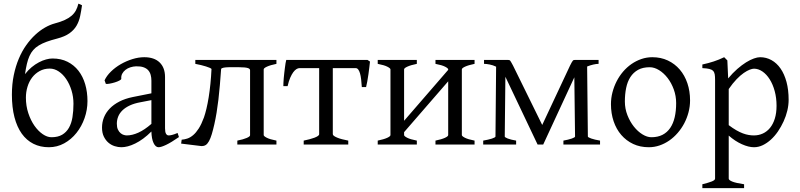

<svg xmlns="http://www.w3.org/2000/svg" viewBox="-20 -776 4294 1031"><path d="M247.1 -407.7Q216.8 -407.7 192.9 -394.5Q168.9 -381.3 152.6 -359.9Q136.2 -338.4 127.7 -310.3Q119.1 -282.2 119.1 -252Q119.1 -207 132.1 -168.2Q145 -129.4 165 -100.8Q185.1 -72.3 209.2 -55.7Q233.4 -39.1 256.3 -39.1Q291 -39.1 313.7 -52.5Q336.4 -65.9 350.1 -89.8Q363.8 -113.8 369.1 -146.7Q374.5 -179.7 374.5 -218.8Q374.5 -256.3 364 -290.5Q353.5 -324.7 335.9 -350.8Q318.4 -377 295.4 -392.3Q272.5 -407.7 247.1 -407.7ZM286.6 -568.8Q254.4 -560.5 230.5 -551.8Q206.5 -543 188.7 -532.2Q170.9 -521.5 158.7 -507.6Q146.5 -493.7 138.2 -475.1Q129.9 -456.5 124.3 -432.6Q118.7 -408.7 114.3 -377.9Q130.9 -399.4 150.1 -415.3Q169.4 -431.2 189 -441.4Q208.5 -451.7 227.3 -456.8Q246.1 -461.9 261.7 -461.9Q307.6 -461.9 342.5 -444.3Q377.4 -426.8 401.4 -396Q425.3 -365.2 437.5 -323.5Q449.7 -281.7 449.7 -233.4Q449.7 -186.5 434.1 -141.8Q418.5 -97.2 390.6 -62.3Q362.8 -27.3 324.7 -6.3Q286.6 14.6 242.2 14.6Q196.3 14.6 159.4 -3.9Q122.6 -22.5 96.9 -58.3Q71.3 -94.2 57.6 -146.7Q43.9 -199.2 43.9 -267.6Q43.9 -324.2 54 -372.6Q64 -420.9 81.1 -461.2Q98.1 -501.5 120.8 -533.4Q143.6 -565.4 169.2 -589.1Q194.8 -612.8 221.9 -628.2Q249 -643.6 274.9 -650.4Q306.2 -658.7 327.9 -668.7Q349.6 -678.7 364.3 -691.4Q378.9 -704.1 387.5 -720Q396 -735.8 400.9 -756.3Q405.8 -754.9 411.1 -752.4Q416.5 -750 420.4 -747.6Q416 -716.3 410.2 -688.7Q404.3 -661.1 390.9 -637.9Q377.4 -614.7 352.8 -597.2Q328.1 -579.6 286.6 -568.8Z M660.6 -48.8Q689.9 -48.8 722.9 -63.7Q755.9 -78.6 793 -110.8V-238.3L734.9 -227.1Q701.7 -221.2 677.5 -210Q653.3 -198.7 637.7 -183.6Q622.1 -168.5 614.7 -150.1Q607.4 -131.8 607.4 -111.8Q607.4 -92.3 613.3 -80.1Q619.1 -67.9 627.7 -60.8Q636.2 -53.7 645.3 -51.3Q654.3 -48.8 660.6 -48.8ZM940.9 -40Q899.4 -11.2 872.3 1.7Q845.2 14.6 831.5 14.6Q815.4 14.6 804.7 -7.8Q793.9 -30.3 793 -69.8Q771 -47.9 749 -31.7Q727.1 -15.6 706.1 -5.4Q685.1 4.9 666.3 9.8Q647.5 14.6 631.8 14.6Q614.3 14.6 595.7 8.8Q577.1 2.9 562.3 -9.8Q547.4 -22.5 537.6 -42.5Q527.8 -62.5 527.8 -90.8Q527.8 -119.6 538.3 -145.8Q548.8 -171.9 569.6 -193.4Q590.3 -214.8 621.1 -230.7Q651.9 -246.6 692.9 -254.9L793 -274.9V-342.8Q793 -359.4 789.1 -373.8Q785.2 -388.2 775.9 -398.7Q766.6 -409.2 750.7 -414.8Q734.9 -420.4 710.9 -419.9Q695.3 -419.4 680.2 -414.6Q665 -409.7 653.8 -400.9Q642.6 -392.1 636.2 -380.1Q629.9 -368.2 631.3 -353.5Q631.8 -349.1 621.3 -343.5Q610.8 -337.9 596.4 -333.5Q582 -329.1 568.1 -326.7Q554.2 -324.2 548.3 -325.7L541.5 -344.7Q552.7 -369.1 575.7 -391.6Q598.6 -414.1 628.2 -431.2Q657.7 -448.2 690.7 -458.5Q723.6 -468.8 754.4 -468.8Q808.1 -468.8 837.2 -440.7Q866.2 -412.6 866.2 -362.3V-86.9Q866.2 -66.4 871.6 -57.6Q877 -48.8 885.7 -48.8Q892.6 -48.8 903.3 -51.3Q914.1 -53.7 933.6 -62Z M1254.4 0V-21Q1286.6 -27.3 1304.7 -35.2Q1322.8 -43 1322.8 -49.8V-398.4Q1322.8 -402.3 1320.3 -405.3Q1317.9 -408.2 1311.5 -410.4Q1305.2 -412.6 1293.7 -413.8Q1282.2 -415 1264.6 -415H1208Q1190.4 -414.6 1180.9 -412.6Q1171.4 -410.6 1167.5 -406.7Q1164.1 -359.4 1160.6 -318.4Q1157.2 -277.3 1152.8 -240.7Q1148.4 -204.1 1143.1 -171.4Q1137.7 -138.7 1130.9 -108.4Q1124 -78.1 1117.2 -55.4Q1110.4 -32.7 1102.3 -18.1Q1094.2 -3.4 1084.5 2.9Q1076.2 8.3 1065.4 8.3H1060.5L952.6 -4.9L955.6 -25.9Q970.2 -26.9 985.8 -32Q1001.5 -37.1 1017.1 -50.3Q1032.7 -63.5 1047.4 -86.4Q1062 -109.4 1075.2 -145.5Q1082 -165 1088.6 -192.6Q1095.2 -220.2 1100.6 -253.9Q1106 -287.6 1109.9 -325.9Q1113.8 -364.3 1115.7 -405.8Q1113.3 -408.7 1105.5 -412.1Q1097.7 -415.5 1085.9 -419.2Q1074.2 -422.9 1059.6 -426.5Q1044.9 -430.2 1028.8 -433.1V-454.1H1464.4V-433.1Q1431.2 -426.3 1413.6 -418.2Q1396 -410.2 1396 -403.3V-50.8Q1396 -44.9 1412.4 -36.4Q1428.7 -27.8 1464.4 -21V0Z M1610.8 0V-21Q1627.4 -24.4 1642.3 -28.3Q1657.2 -32.2 1668.7 -36.6Q1680.2 -41 1687 -45.7Q1693.8 -50.3 1693.8 -55.7V-410.2H1588.4Q1580.6 -410.2 1572 -405Q1563.5 -399.9 1554.9 -388.4Q1546.4 -377 1538.3 -358.4Q1530.3 -339.8 1524.4 -313.5H1501.5Q1501.5 -320.3 1502 -331.8Q1502.4 -343.3 1503.7 -356.9Q1504.9 -370.6 1506.6 -385Q1508.3 -399.4 1510 -412.6Q1511.7 -425.8 1513.4 -436.8Q1515.1 -447.8 1517.1 -454.1H1953.6L1966.8 -445.3Q1965.8 -436 1963.6 -417.2Q1961.4 -398.4 1958.5 -377.7Q1955.6 -356.9 1952.1 -337.9Q1948.7 -318.8 1945.8 -308.6H1922.9Q1921.4 -331.5 1919.2 -350.3Q1917 -369.1 1913.1 -382.3Q1909.2 -395.5 1903.6 -402.8Q1897.9 -410.2 1890.1 -410.2H1767.1V-55.7Q1767.1 -50.8 1773.4 -46.1Q1779.8 -41.5 1790.8 -36.9Q1801.8 -32.2 1817.1 -28.3Q1832.5 -24.4 1850.1 -21V0Z M2318.4 0V-21Q2351.6 -27.8 2369.1 -35.9Q2386.7 -43.9 2386.7 -50.8V-339.4L2149.9 -66.4V-50.8Q2149.9 -44.9 2166.3 -36.4Q2182.6 -27.8 2218.3 -21V0H2008.3V-21Q2041.5 -27.8 2059.1 -35.9Q2076.7 -43.9 2076.7 -50.8V-403.3Q2076.7 -409.2 2060.3 -417.7Q2043.9 -426.3 2008.3 -433.1V-454.1H2218.3V-433.1Q2185.1 -426.3 2167.5 -418.2Q2149.9 -410.2 2149.9 -403.3V-127.4L2386.7 -400.9V-403.3Q2386.7 -409.2 2370.4 -417.7Q2354 -426.3 2318.4 -433.1V-454.1H2528.3V-433.1Q2495.1 -426.3 2477.5 -418.2Q2460 -410.2 2460 -403.3V-50.8Q2460 -44.9 2476.3 -36.4Q2492.7 -27.8 2528.3 -21V0Z M3194.3 -433.1Q3182.1 -433.1 3166 -429.4Q3149.9 -425.8 3132.8 -418.9L3136.7 -43Q3136.7 -38.6 3154.8 -32.2Q3172.9 -25.9 3202.1 -21V0H3005.4V-21Q3032.7 -25.9 3050.3 -32Q3067.9 -38.1 3067.9 -43L3064 -360.8L2897 0H2866.7L2693.8 -363.8L2690.4 -43Q2690.4 -38.6 2706.3 -32.2Q2722.2 -25.9 2751.5 -21V0H2574.7V-21Q2588.4 -23.4 2600.3 -26.1Q2612.3 -28.8 2621.3 -31.7Q2630.4 -34.7 2635.5 -37.6Q2640.6 -40.5 2640.6 -43L2644 -418Q2627 -426.3 2609.1 -429.7Q2591.3 -433.1 2579.1 -433.1V-454.1H2709Q2712.9 -454.1 2715.6 -453.1Q2718.3 -452.1 2720.7 -448.7Q2723.1 -445.3 2726.3 -439.5Q2729.5 -433.6 2734.9 -423.8L2891.6 -105L3041 -423.8Q3046.4 -434.6 3049.8 -440.7Q3053.2 -446.8 3055.7 -449.7Q3058.1 -452.6 3060.5 -453.4Q3063 -454.1 3066.9 -454.1H3194.3Z M3610.8 -222.2Q3610.8 -260.7 3598.1 -295.7Q3585.4 -330.6 3564.9 -357.2Q3544.4 -383.8 3519 -399.4Q3493.7 -415 3468.8 -415Q3431.6 -415 3406.2 -400.9Q3380.9 -386.7 3365 -362.1Q3349.1 -337.4 3342.3 -303.7Q3335.4 -270 3335.4 -231Q3335.4 -192.4 3349.1 -157.5Q3362.8 -122.6 3383.8 -96.2Q3404.8 -69.8 3429.9 -54.4Q3455.1 -39.1 3477.5 -39.1Q3512.2 -39.1 3537.4 -52Q3562.5 -64.9 3578.9 -88.9Q3595.2 -112.8 3603 -146.5Q3610.8 -180.2 3610.8 -222.2ZM3685.5 -236.8Q3685.5 -204.6 3677.2 -173.1Q3668.9 -141.6 3654.3 -113.8Q3639.6 -85.9 3619.1 -62.3Q3598.6 -38.6 3574 -21.5Q3549.3 -4.4 3521.5 5.1Q3493.7 14.6 3463.9 14.6Q3417.5 14.6 3380.1 -2.9Q3342.8 -20.5 3316.2 -51.3Q3289.6 -82 3275.1 -124.5Q3260.7 -167 3260.7 -216.8Q3260.7 -249 3268.8 -280.3Q3276.9 -311.5 3291.3 -339.6Q3305.7 -367.7 3325.9 -391.4Q3346.2 -415 3370.8 -432.1Q3395.5 -449.2 3423.8 -459Q3452.1 -468.8 3482.9 -468.8Q3528.8 -468.8 3566.2 -451.2Q3603.5 -433.6 3630.1 -402.6Q3656.7 -371.6 3671.1 -329.1Q3685.5 -286.6 3685.5 -236.8Z M4149.9 -208Q4149.9 -250.5 4139.9 -287.1Q4129.9 -323.7 4113 -350.3Q4096.2 -377 4074.2 -392.1Q4052.2 -407.2 4028.8 -407.2Q4020 -407.2 4005.9 -401.9Q3991.7 -396.5 3973.6 -384Q3955.6 -371.6 3935.1 -350.3Q3914.6 -329.1 3893.1 -297.9V-104Q3915 -87.4 3933.8 -76.7Q3952.6 -65.9 3969 -59.8Q3985.4 -53.7 4000 -51.3Q4014.6 -48.8 4027.8 -48.8Q4054.2 -48.8 4076.4 -59.1Q4098.6 -69.3 4115 -89.4Q4131.3 -109.4 4140.6 -139.2Q4149.9 -168.9 4149.9 -208ZM4214.8 -240.2Q4214.8 -211.9 4207.8 -182.1Q4200.7 -152.3 4187.7 -124Q4174.8 -95.7 4157.5 -70.3Q4140.1 -44.9 4119.4 -26.1Q4098.6 -7.3 4075.7 3.7Q4052.7 14.6 4028.8 14.6Q4000 14.6 3963.9 -1.5Q3927.7 -17.6 3893.1 -47.9V183.1Q3893.1 190.9 3911.4 198.7Q3929.7 206.5 3975.6 213.4V234.4H3751.5V213.4Q3783.7 205.6 3801.8 198.5Q3819.8 191.4 3819.8 183.1V-347.2Q3819.8 -365.2 3817.9 -377Q3815.9 -388.7 3808.8 -395.8Q3801.8 -402.8 3788.3 -406Q3774.9 -409.2 3751.5 -410.2V-429.7Q3768.1 -433.1 3783.2 -437.3Q3798.3 -441.4 3812.5 -446Q3826.7 -450.7 3840.6 -456.3Q3854.5 -461.9 3868.7 -468.8L3885.7 -451.7L3890.1 -355Q3914.6 -384.3 3939.2 -405.8Q3963.9 -427.2 3986.3 -441.2Q4008.8 -455.1 4028.1 -461.9Q4047.4 -468.8 4061.5 -468.8Q4094.7 -468.8 4122.8 -453.1Q4150.9 -437.5 4171.4 -408Q4191.9 -378.4 4203.4 -335.9Q4214.8 -293.5 4214.8 -240.2Z"/></svg>

Font: Akkhara
Style: Regular
Weight: 400
Designer: J. Victor Gaultney
Version: Version 1.00 June 13, 2006, initial release